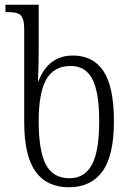

<svg xmlns="http://www.w3.org/2000/svg" viewBox="-20 -779 552 809"><path d="M82 -264V-655Q82 -687 75 -702.5Q68 -718 53.5 -723Q39 -728 11 -728H3V-759H143V-568Q143 -503 140 -437H142Q184 -545 287 -545Q373 -545 416.5 -478.5Q460 -412 460 -268Q460 -123 411.5 -56.5Q363 10 270 10Q177 10 129.5 -56.5Q82 -123 82 -264ZM398 -269Q398 -389 369.5 -445Q341 -501 278 -501Q207 -501 175 -444.5Q143 -388 143 -268Q143 -144 173 -86Q203 -28 273 -28Q336 -28 367 -84.5Q398 -141 398 -269Z"/></svg>

Font: Noto Serif NarrowLight
Style: Regular
Weight: 300
Width: 4
Designer: Monotype Design Team
Foundry: Monotype Imaging Inc.
Version: Version 1.001